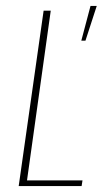

<svg xmlns="http://www.w3.org/2000/svg" viewBox="-20 -627 346 647"><path d="M43 0 127 -591H151L71 -19H258L255 0ZM254 -490 285 -607H306L268 -490Z"/></svg>

Font: Alumni Sans SC Thin
Style: Italic
Weight: 100
Italic angle: -8°
Designer: Robert E. Leuschke
Foundry: Robert E. Leuschke
Version: Version 1.016